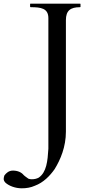

<svg xmlns="http://www.w3.org/2000/svg" viewBox="-142 -708 500 1040"><path d="M120 -610V98C116 165 110 225 68 254C57 260 45 263 30 263C23 263 18 262 12 260C3 253 -6 248 -14 240C-26 225 -47 216 -72 216C-94 216 -108 229 -118 242C-120 248 -122 254 -122 261C-122 268 -119 275 -112 282C-93 299 -59 312 -24 312C1 312 25 308 47 298C93 281 128 245 154 208C186 156 215 87 215 5V-599C215 -651 240 -669 291 -669C292 -669 293 -670 294 -670V-687C293 -688 292 -688 291 -688H25C22 -689 21 -688 21 -685V-673C21 -670 22 -669 25 -669C78 -669 120 -664 120 -610Z"/></svg>

Font: fbb
Style: Regular
Weight: 400
Designer: David J. Perry, Michael Sharpe
Version: Version 1.045